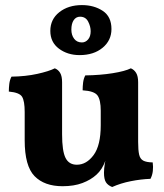

<svg xmlns="http://www.w3.org/2000/svg" viewBox="-20 -741 657 770"><path d="M231 5.8Q158 5.8 118.5 -34.7Q79 -75.2 79 -178.2V-292Q79 -335.4 68.7 -352.7Q58.4 -370 15.4 -373.8Q15.4 -389.6 17.3 -405Q19.2 -420.4 26 -433.6Q82.8 -434.4 129.5 -444.7Q176.2 -455 199.8 -467Q213.6 -461.6 221.3 -448.5Q229 -435.4 229 -411V-202.6Q229 -135.2 242.8 -107.8Q256.6 -80.4 288 -80.4Q326.8 -80.4 355.4 -119.1Q384 -157.8 384 -238.8V-297Q384 -340.4 371 -358.2Q358 -376 311.4 -378.8Q311.4 -394.6 313.3 -410Q315.2 -425.4 322 -438.6Q382 -439.4 431.8 -447.4Q481.6 -455.4 504.8 -467Q518 -461.6 526 -448.5Q534 -435.4 534 -411V-133.6L403.2 -97.8Q396.4 -79 387.4 -64.9Q378.4 -50.8 366.8 -40.4Q344.4 -19.8 310.6 -7Q276.8 5.8 231 5.8ZM429.8 9Q412.6 2.2 404.8 -10.1Q397 -22.4 397 -48.4Q397 -64.8 400.6 -86.3Q404.2 -107.8 410 -128.8L534 -172Q534 -138.4 538 -121Q542 -103.6 554.4 -96.9Q566.8 -90.2 592.4 -89.6Q594.8 -72.4 592.9 -55.2Q591 -38 583.4 -23.8Q545.2 -22.4 504.7 -14.4Q464.2 -6.4 429.8 9ZM299.2 -520Q251 -520 216.4 -545.8Q181.8 -571.6 181.8 -617Q181.8 -663.6 217.8 -692.1Q253.8 -720.6 308.6 -720.6Q357 -720.6 392 -697.5Q427 -674.4 427 -624.6Q427 -578.8 391.4 -549.4Q355.8 -520 299.2 -520ZM308.6 -570.8Q322.8 -570.8 333.2 -582.7Q343.6 -594.6 343.6 -615.8Q343.6 -635 333.5 -654.5Q323.4 -674 301 -674Q285 -674 275.6 -660.2Q266.2 -646.4 266.2 -622.2Q266.2 -600.4 277.3 -585.6Q288.4 -570.8 308.6 -570.8Z"/></svg>

Font: Vollkorn
Style: Regular
Weight: 400
Designer: Friedrich Althausen
Foundry: Friedrich Althausen
Version: Version 4.104